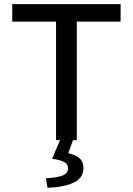

<svg xmlns="http://www.w3.org/2000/svg" viewBox="-20 -675 640 925"><path d="M250 0V-571H39V-655H561V-571H350V0ZM209 230 201 184Q263 180 285.5 169Q308 158 308 136Q308 118 291.5 107Q275 96 231 90L273 -9H335L309 63Q344 71 363 87.5Q382 104 382 135Q382 181 337.5 203.5Q293 226 209 230Z"/></svg>

Font: SauceCodePro Nerd Font Mono
Style: Regular
Weight: 500
Monospace: yes
Designer: Paul D. Hunt, Teo Tuominen
Foundry: Adobe Systems Incorporated
Version: Version 2.030;PS 1.000;hotconv 16.6.51;makeotf.lib2.5.65220;